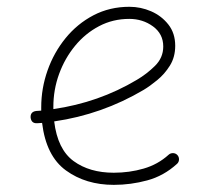

<svg xmlns="http://www.w3.org/2000/svg" viewBox="-20 -526 622 557"><path d="M493.7 -50.8Q455.1 -15.6 407.2 -2.7Q359.4 10.3 310.1 10.3Q229 10.3 171.4 -31.5Q113.8 -73.2 102.1 -169.4Q95.2 -168.9 87.9 -168.5Q70.8 -167.5 68.8 -185.1Q67.9 -202.1 85.4 -204.1Q92.8 -204.6 99.6 -205.1Q99.6 -210 99.6 -214.8Q99.6 -269.5 117.9 -321.5Q136.2 -373.5 170.2 -415.3Q204.1 -457 251.2 -481.7Q298.3 -506.3 355.5 -506.3Q388.2 -506.3 418.5 -493.2Q448.7 -480 468.5 -454.8Q488.3 -429.7 488.3 -393.1Q488.3 -360.4 472.9 -335.7Q457.5 -311 436 -293.5Q414.6 -275.9 396.5 -265.1Q275.9 -193.8 137.2 -173.8Q147 -92.8 193.4 -58.8Q239.7 -24.9 310.1 -24.9Q355.5 -24.9 396.7 -36.9Q438 -48.8 469.2 -77.1Q474.6 -82 482.2 -81.8Q489.7 -81.5 494.6 -76.2Q499.5 -70.8 499.3 -63.2Q499 -55.7 493.7 -50.8ZM355 -471.2Q307.6 -471.2 267.6 -450.2Q227.5 -429.2 197.8 -393.1Q168 -356.9 151.4 -311.3Q134.8 -265.6 134.8 -216.3Q134.8 -212.9 134.8 -209.5Q266.6 -228.5 377 -294.4Q405.3 -311 429.4 -334.7Q453.6 -358.4 453.6 -391.1Q453.6 -427.7 423.8 -449.5Q394 -471.2 355 -471.2Z"/></svg>

Font: Mikhak-FD ExtraLight
Style: Regular
Weight: 200
Designer: Amin Abedi
Version: Version 3.2